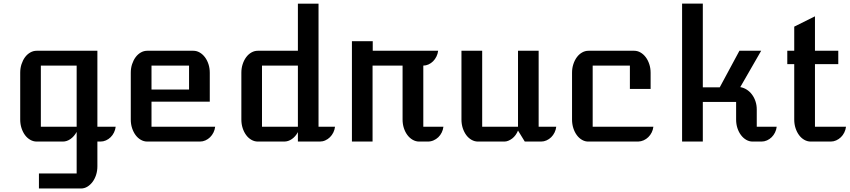

<svg xmlns="http://www.w3.org/2000/svg" viewBox="-20 -797 4783 1081"><path d="M93.8 -387.2Q93.8 -413.1 101.1 -435.5Q108.4 -458 120.8 -474.9Q133.3 -491.7 150.4 -501.5Q167.5 -511.2 186.5 -511.2H528.3V-83.5H631.3Q629.4 -66.4 621.8 -51Q614.3 -35.6 602.8 -24.4Q591.3 -13.2 576.7 -6.6Q562 0 545.9 0H528.3V139.2Q528.3 165 521 187.7Q513.7 210.4 501 227.3Q488.3 244.1 471.7 254.2Q455.1 264.2 436 264.2H199.2V179.7H411.6V-54.2Q397.5 -28.8 377 -14.4Q356.4 0 334 0H186.5Q167.5 0 150.4 -9.8Q133.3 -19.5 120.8 -36.4Q108.4 -53.2 101.1 -75.7Q93.8 -98.1 93.8 -124ZM411.6 -83.5V-427.7H210V-83.5Z M716.3 -387.2Q716.3 -413.1 723.6 -435.5Q731 -458 743.4 -474.9Q755.9 -491.7 772.9 -501.5Q790 -511.2 809.1 -511.2H1068.4Q1087.4 -511.2 1104.2 -501.5Q1121.1 -491.7 1133.8 -474.9Q1146.5 -458 1153.8 -435.5Q1161.1 -413.1 1161.1 -387.2V-224.6H833V-83.5H1191.4Q1189.5 -66.4 1181.9 -51Q1174.3 -35.6 1162.8 -24.4Q1151.4 -13.2 1136.7 -6.6Q1122.1 0 1106 0H809.1Q790 0 772.9 -9.8Q755.9 -19.5 743.4 -36.4Q731 -53.2 723.6 -75.7Q716.3 -98.1 716.3 -124ZM1044.4 -293V-427.7H833V-293Z M1338.9 -387.2Q1338.9 -413.1 1346.2 -435.5Q1353.5 -458 1366 -474.9Q1378.4 -491.7 1395.5 -501.5Q1412.6 -511.2 1431.6 -511.2H1657.2V-776.4H1773.4V-83.5H1866.2Q1864.3 -66.4 1856.7 -51Q1849.1 -35.6 1837.6 -24.4Q1826.2 -13.2 1811.5 -6.6Q1796.9 0 1780.8 0H1657.2V-53.2Q1644 -28.3 1623.5 -14.2Q1603 0 1580.1 0H1431.6Q1412.6 0 1395.5 -9.8Q1378.4 -19.5 1366 -36.4Q1353.5 -53.2 1346.2 -75.7Q1338.9 -98.1 1338.9 -124ZM1657.2 -83.5V-427.7H1455.1V-83.5Z M1961.4 -564.9H2078.6V-511.2H2446.8Q2444.8 -494.1 2437.3 -478.8Q2429.7 -463.4 2418.5 -452.1Q2407.2 -440.9 2392.8 -434.3Q2378.4 -427.7 2363.3 -427.7V-83.5H2476.6Q2474.6 -66.4 2467 -51Q2459.5 -35.6 2447.8 -24.4Q2436 -13.2 2420.9 -6.6Q2405.8 0 2388.7 0H2339.8Q2320.8 0 2303.7 -9.8Q2286.6 -19.5 2273.9 -36.4Q2261.2 -53.2 2253.9 -75.7Q2246.6 -98.1 2246.6 -124V-427.7H2077.6V0H1961.4Z M2578.1 -511.2H2694.8V-83.5H2896.5V-511.2H3012.7V-83.5H3111.8Q3109.9 -66.4 3102.3 -51Q3094.7 -35.6 3083.3 -24.4Q3071.8 -13.2 3057.1 -6.6Q3042.5 0 3026.4 0H2934.6L2896.5 -62Q2891.1 -48.3 2882.8 -36.9Q2874.5 -25.4 2864 -17.3Q2853.5 -9.3 2842 -4.6Q2830.6 0 2819.8 0H2670.9Q2651.9 0 2634.8 -9.8Q2617.7 -19.5 2605.2 -36.4Q2592.8 -53.2 2585.4 -75.7Q2578.1 -98.1 2578.1 -124Z M3200.7 -387.2Q3200.7 -413.1 3208 -435.5Q3215.3 -458 3227.8 -474.9Q3240.2 -491.7 3257.3 -501.5Q3274.4 -511.2 3293.5 -511.2H3550.3Q3569.3 -511.2 3586.2 -501.5Q3603 -491.7 3615.7 -474.9Q3628.4 -458 3635.7 -435.5Q3643.1 -413.1 3643.1 -387.2V-296.4H3526.4V-427.7H3316.9V-83.5H3658.7Q3656.7 -66.4 3649.2 -51.3Q3641.6 -36.1 3630.1 -24.9Q3618.7 -13.7 3604 -7.1Q3589.4 -0.5 3573.2 0H3293.5Q3274.4 0.5 3257.3 -9.3Q3240.2 -19 3227.8 -35.9Q3215.3 -52.7 3208 -75.4Q3200.7 -98.1 3200.7 -124Z M3820.3 -776.9H3937V-305.2H4032.2L4143.1 -511.2H4265.6L4147.9 -306.6Q4167.5 -303.2 4184.6 -292.2Q4201.7 -281.2 4214.1 -264.4Q4226.6 -247.6 4233.6 -226.3Q4240.7 -205.1 4240.7 -181.2V-83.5H4353Q4351.1 -66.4 4343.5 -51Q4335.9 -35.6 4324.5 -24.4Q4313 -13.2 4298.3 -6.6Q4283.7 0 4267.6 0H4217.3Q4198.2 0 4181.4 -9.8Q4164.6 -19.5 4151.9 -36.4Q4139.2 -53.2 4131.8 -75.7Q4124.5 -98.1 4124.5 -124V-223.1H3937V0H3820.3Z M4451.7 -436H4412.6V-511.2H4451.7V-647L4568.4 -705.1V-511.2H4699.7V-436H4568.4V-83.5H4743.2Q4741.2 -66.4 4733.6 -51Q4726.1 -35.6 4714.4 -24.4Q4702.6 -13.2 4688 -6.6Q4673.3 0 4657.2 0H4544.4Q4525.4 0 4508.3 -9.8Q4491.2 -19.5 4478.8 -36.4Q4466.3 -53.2 4459 -75.7Q4451.7 -98.1 4451.7 -124Z"/></svg>

Font: Atomic Age
Style: Regular
Weight: 400
Designer: James Grieshaber
Foundry: James Grieshaber
Version: Version 1.008; ttfautohint (v1.4.1) -l 6 -r 46 -G 0 -x 0 -H 